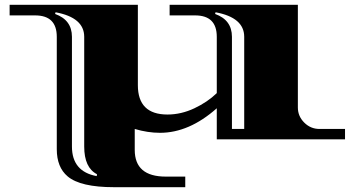

<svg xmlns="http://www.w3.org/2000/svg" viewBox="-20 -579 1479 798"><path d="M540 44Q540 155 669 155H750V199H454Q314 199 261 154Q216 116 216 41V-426Q216 -515 126 -515H20V-559H553V-225Q553 -103 676 -103Q733 -103 788 -129Q843 -155 881 -192V-426Q881 -515 791 -515H685V-559H1218V-132Q1218 -96 1244.5 -69.5Q1271 -43 1308 -43H1414V0H881V-129Q766 -27 645 -27Q594 -27 540 -43ZM279 -426V30Q279 134 382 153L383 145Q330 118 330 30V-426Q330 -506 211 -528L209 -521Q279 -496 279 -426ZM944 -426V-43H995V-426Q995 -506 876 -528L874 -521Q944 -496 944 -426Z"/></svg>

Font: Diplomata SC
Style: Regular
Weight: 400
Width: 7
Designer: Eduardo Rodriguez Tunni
Foundry: Eduardo Rodriguez Tunni
Version: Version 1.001